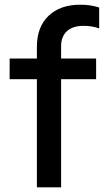

<svg xmlns="http://www.w3.org/2000/svg" viewBox="-20 -797 444 817"><path d="M322 -777Q366 -777 402 -765V-676Q373 -687 335 -687Q289 -687 264.5 -664Q240 -641 240 -601V-548H389V-460H240V0H137V-460H21V-548H137V-598Q137 -682 186.5 -729.5Q236 -777 322 -777Z"/></svg>

Font: Application Medium
Style: Regular
Weight: 500
Designer: Wei Huang
Foundry: Wei Huang
Version: Version 0.012